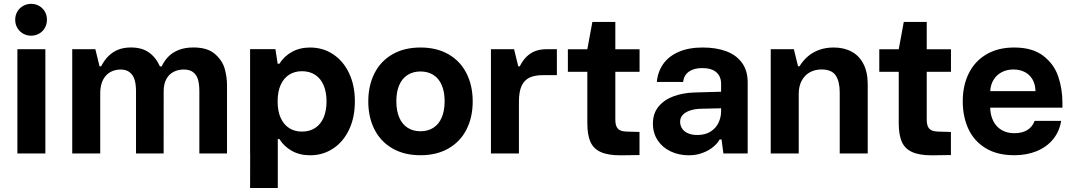

<svg xmlns="http://www.w3.org/2000/svg" viewBox="-20 -780 5455 976"><path d="M210.6 -529.9V0H68.4V-529.9ZM57.3 -679.6Q57.3 -703 68.3 -721.3Q79.2 -739.6 97.7 -750Q116.1 -760.4 138.2 -760.4Q160.2 -760.4 178.6 -750Q197 -739.7 207.8 -721.4Q218.6 -703 218.6 -679.6Q218.6 -656.2 207.8 -637.7Q197 -619.3 178.6 -609Q160.2 -598.6 138.2 -598.6Q116.1 -598.6 97.7 -609Q79.2 -619.3 68.3 -637.7Q57.3 -656.2 57.3 -679.6Z M485.9 -443.1 489.5 -302.4V0H347.2V-529.9H464.7ZM593 -426.6Q565 -426.6 541.7 -414.1Q518.3 -401.7 503.8 -374.4Q489.4 -347.1 489.4 -304.9L480.2 -442.8H493.9Q510.4 -474.4 532.2 -495.8Q554 -517.1 581.9 -527.9Q609.9 -538.7 645.3 -538.7Q701.2 -538.7 736.6 -513.7Q772.1 -488.8 793.1 -442.4H801.7Q814.9 -470.5 835.7 -491.9Q856.5 -513.4 888.3 -526Q920.1 -538.7 963.3 -538.7Q1034.2 -538.7 1072 -506.1Q1109.9 -473.4 1121.9 -431.6Q1134 -389.8 1134 -346.9V0H993.4V-315.3Q993.4 -352.2 986.4 -375.8Q979.4 -399.3 962 -412.9Q944.5 -426.6 914.1 -426.6Q886 -426.6 862.9 -415Q839.8 -403.4 825.9 -378.6Q812 -353.8 812 -316.2L811.8 0H671.4V-315.3Q671.4 -351.5 664.1 -375Q656.8 -398.5 639.4 -412.5Q622 -426.6 593 -426.6Z M1392.1 -84.3V175.8H1251.4L1251.7 -84ZM1783.9 -264.6 1719.6 -259.7 1639.9 -264.6Q1639.9 -310.9 1625.5 -345.6Q1611 -380.2 1582.9 -399.1Q1554.7 -418 1514.7 -418Q1478.3 -418 1450.6 -400.7Q1422.9 -383.5 1407 -349Q1391.2 -314.5 1391.2 -264.6L1322.9 -259.7L1251.3 -264.6V-530.3H1380L1391.5 -456H1400.2Q1423.8 -493.7 1463.8 -516.1Q1503.8 -538.4 1556.3 -538.4Q1621.6 -538.4 1673.3 -504.2Q1725.1 -470.1 1754.5 -408Q1783.9 -345.9 1783.9 -264.6ZM1400.2 -73.1H1391.5L1380 1.2H1251.3V-264.6L1322.9 -269.4L1391.2 -264.6Q1391.2 -214.6 1407 -180.1Q1422.9 -145.6 1450.6 -128.4Q1478.3 -111.1 1514.7 -111.1Q1554.7 -111.1 1582.9 -130Q1611 -148.9 1625.5 -183.5Q1639.9 -218.2 1639.9 -264.6L1719.6 -269.4L1783.9 -264.6Q1783.9 -183.2 1754.5 -121.1Q1725.1 -59 1673.3 -24.9Q1621.6 9.3 1556.3 9.3Q1503.8 9.3 1463.8 -13Q1423.8 -35.4 1400.2 -73.1Z M1852.1 -264.3Q1852.1 -344.5 1883.3 -406.7Q1914.5 -468.8 1974.5 -503.7Q2034.5 -538.5 2117.5 -538.5V-416.7Q2079.9 -416.7 2052 -399.1Q2024.1 -381.5 2009.3 -347.1Q1994.5 -312.7 1994.7 -264.2Q1994.9 -216.4 2009.7 -182.3Q2024.4 -148.1 2052.1 -130.5Q2079.7 -112.8 2117.5 -112.8V9.1Q2034.5 9.1 1974.5 -25.8Q1914.5 -60.6 1883.3 -122.5Q1852.1 -184.4 1852.1 -264.3ZM2240.2 -264.2Q2240.4 -312.7 2225.6 -347.1Q2210.8 -381.5 2183 -399.1Q2155.1 -416.7 2117.5 -416.7V-538.5Q2200.5 -538.5 2260.5 -503.7Q2320.5 -468.8 2351.7 -406.7Q2382.9 -344.5 2382.9 -264.3Q2382.9 -184.4 2351.7 -122.5Q2320.5 -60.6 2260.5 -25.8Q2200.5 9.1 2117.5 9.1V-112.8Q2155.2 -112.8 2182.9 -130.5Q2210.5 -148.1 2225.3 -182.3Q2240 -216.4 2240.2 -264.2Z M2609.7 -442.8H2622.1Q2637.3 -473.1 2657.4 -492.5Q2677.5 -511.9 2702.4 -520.9Q2727.3 -529.9 2759.7 -529.9H2810.8V-398H2740Q2698.6 -398 2672 -385.6Q2645.4 -373.1 2631.6 -343.7Q2617.9 -314.2 2617.9 -263.6ZM2614.4 -443.1 2617.9 -302.4V0H2475.6V-529.9H2593.2Z M2965.6 -153.6V-529.7L2991.2 -668.4H3107.9V-173.4Q3107.9 -150.3 3113.8 -137.1Q3119.7 -123.8 3131.7 -117.9Q3143.7 -112 3163.6 -111.1L3230.8 -109.3V8.1L3134.1 9.5Q3069.8 9.5 3033.2 -7.4Q2996.5 -24.2 2981.1 -59.5Q2965.6 -94.7 2965.6 -153.6ZM2866.7 -529.7H3231.1V-415.1H2866.7Z M3299 -151.7Q3299 -205.1 3329.2 -240.1Q3359.3 -275.1 3407 -291.7Q3454.7 -308.3 3510.3 -309.9L3645.6 -313.7V-354.5Q3645.6 -391 3621.6 -412.5Q3597.6 -433.9 3549.3 -433.9Q3507.4 -433.9 3482 -415.9Q3456.6 -397.9 3452.3 -363.3L3318.9 -363.6Q3323.7 -415.4 3351.4 -454.8Q3379.1 -494.1 3429.8 -516.3Q3480.6 -538.5 3552.3 -538.5Q3621.4 -538.5 3672.6 -519.1Q3723.8 -499.7 3752.2 -460.1Q3780.7 -420.5 3780.7 -362V0H3657.3L3647.9 -71.1H3638.1Q3628 -51.8 3605.6 -33.2Q3583.2 -14.6 3551.2 -2.6Q3519.2 9.4 3481.9 9.4Q3430.8 9.4 3389.1 -10.4Q3347.4 -30.2 3323.2 -66.8Q3299 -103.4 3299 -151.7ZM3645.6 -215.2V-229.6L3544 -227.2Q3513.5 -226.6 3489.4 -218.8Q3465.2 -211 3451.3 -196.6Q3437.3 -182.1 3437.3 -161.6Q3437.3 -141.4 3447.7 -126.1Q3458.1 -110.7 3477.6 -102.3Q3497.2 -93.8 3524.4 -93.8Q3565.8 -93.8 3593.1 -111.7Q3620.3 -129.5 3633 -157.1Q3645.6 -184.8 3645.6 -215.2Z M4036.7 -443.1 4040.2 -302.4V0H3897.9V-529.9H4015.5ZM4155.4 -426.9Q4123.4 -426.9 4097.4 -412.9Q4071.4 -398.9 4055.8 -370.8Q4040.2 -342.7 4040.2 -302.4L4036.7 -443.1H4044.1Q4062.5 -472.9 4087.9 -494.4Q4113.4 -515.8 4145.9 -527.1Q4178.5 -538.5 4217.9 -538.5Q4269.9 -538.5 4308.8 -517.6Q4347.8 -496.8 4369.3 -454.8Q4390.9 -412.8 4390.9 -352V0H4248.6V-310.5Q4248.6 -364.7 4228.6 -395.8Q4208.5 -426.9 4155.4 -426.9Z M4548.6 -153.6V-529.7L4574.2 -668.4H4690.9V-173.4Q4690.9 -150.3 4696.8 -137.1Q4702.7 -123.8 4714.7 -117.9Q4726.7 -112 4746.6 -111.1L4813.8 -109.3V8.1L4717.1 9.5Q4652.8 9.5 4616.2 -7.4Q4579.5 -24.2 4564.1 -59.5Q4548.6 -94.7 4548.6 -153.6ZM4449.7 -529.7H4814.1V-415.1H4449.7Z M4874 -265.3Q4874 -345.8 4904.9 -407.7Q4935.7 -469.5 4994.7 -504Q5053.6 -538.5 5135.4 -538.5Q5228.4 -538.5 5283.2 -496.3Q5338 -454.2 5359.3 -391.3Q5380.7 -328.4 5380.7 -256.2V-232.8H5013.4Q5014.4 -194.2 5029.2 -164.8Q5043.9 -135.4 5071.3 -119.2Q5098.7 -102.9 5136.3 -102.9Q5175.3 -102.9 5201.5 -118.5Q5227.6 -134.1 5239.4 -165.6H5374.3Q5365.1 -110.6 5332.6 -71.4Q5300 -32.1 5249.4 -11.5Q5198.7 9.1 5136 9.1Q5049.2 9.1 4990.3 -26.8Q4931.4 -62.7 4902.7 -124.6Q4874 -186.5 4874 -265.3ZM5131.2 -426.8Q5098.5 -426.8 5072.5 -413.3Q5046.5 -399.8 5030.9 -374.8Q5015.3 -349.8 5013.7 -316.7H5243.8Q5243 -351.2 5228.6 -376.1Q5214.3 -401 5189 -413.9Q5163.8 -426.8 5131.2 -426.8Z"/></svg>

Font: Wand UI Pro
Style: Regular
Weight: 400
Designer: Andreas Faust
Version: Version 1.003;FEAKit 1.0